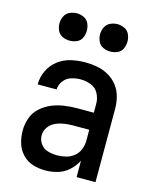

<svg xmlns="http://www.w3.org/2000/svg" viewBox="-114 -829 729 913"><g transform="rotate(15 250.0 -372.5)"><path d="M150 -618Q168 -618 185 -625.5Q202 -633 209.5 -650Q217 -667 217 -685Q217 -703 209.5 -720Q202 -737 185 -745Q168 -753 150 -753Q132 -753 115 -745Q98 -737 90 -720Q82 -703 82 -685Q82 -667 90 -650Q98 -633 115 -625.5Q132 -618 150 -618ZM350 -618Q368 -618 385 -625.5Q402 -633 409.5 -650Q417 -667 417 -685Q417 -703 409.5 -720Q402 -737 385 -745Q368 -753 350 -753Q332 -753 315 -745Q298 -737 290 -720Q282 -703 282 -685Q282 -667 290 -650Q298 -633 315 -625.5Q332 -618 350 -618ZM197 8Q228 8 258.5 -1Q289 -10 312.5 -31.5Q336 -53 350 -81V0H443V-361Q443 -391 435.5 -420Q428 -449 409.5 -473Q391 -497 364.5 -512Q338 -527 308.5 -532.5Q279 -538 250 -538Q214 -538 179.5 -530Q145 -522 116.5 -500.5Q88 -479 72.5 -446Q57 -413 57 -378H150Q151 -401 165.5 -420.5Q180 -440 203 -447Q226 -454 250 -454Q275 -454 300 -444.5Q325 -435 337.5 -411Q350 -387 350 -361V-317H269Q237 -317 205.5 -312.5Q174 -308 144.5 -296Q115 -284 90.5 -262Q66 -240 55.5 -209.5Q45 -179 45 -147Q45 -116 54 -86Q63 -56 85 -33Q107 -10 136.5 -1Q166 8 197 8ZM233 -76Q211 -76 188.5 -82Q166 -88 152 -107Q138 -126 138 -149Q138 -171 151 -189.5Q164 -208 184 -217Q204 -226 226 -229.5Q248 -233 269 -233H350V-180Q350 -158 342 -137Q334 -116 316.5 -101.5Q299 -87 277 -81.5Q255 -76 233 -76Z"/></g></svg>

Font: Iosevka SS08 Medium
Style: Regular
Weight: 500
Monospace: yes
Designer: Belleve Invis
Foundry: Belleve Invis
Version: Version 3.4.3; ttfautohint (v1.8.3)